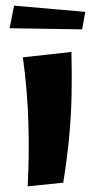

<svg xmlns="http://www.w3.org/2000/svg" viewBox="-20 -654 336 680"><path d="M204 -7 78 6Q84 -106 80.5 -220.5Q77 -335 61 -451L233 -470Q235 -389 233.5 -316.5Q232 -244 225 -169.5Q218 -95 204 -7ZM271 -550 14 -554 30 -634 282 -612Z"/></svg>

Font: Marhey Medium
Style: Regular
Weight: 500
Designer: Nur Syamsi & Bustanul Arifin
Foundry: Namelatype
Version: Version 1.000